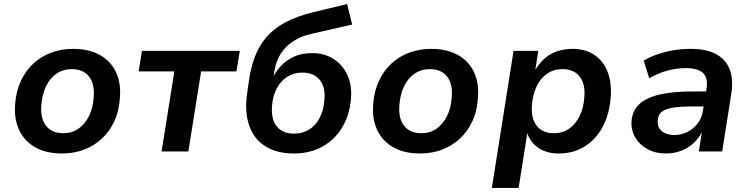

<svg xmlns="http://www.w3.org/2000/svg" viewBox="-20 -747 3701 947"><path d="M286 10Q207 10 153 -21Q99 -52 73.5 -108Q48 -164 55 -237Q60 -299 83.5 -349Q107 -399 145 -434Q183 -469 233 -487.5Q283 -506 341 -506Q419 -506 473 -475.5Q527 -445 552.5 -390Q578 -335 571 -261Q567 -198 543.5 -148Q520 -98 481.5 -62.5Q443 -27 393.5 -8.5Q344 10 286 10ZM292 -90Q336 -90 368 -113Q400 -136 419.5 -176Q439 -216 442 -267Q448 -332 419.5 -369Q391 -406 334 -406Q291 -406 258.5 -383.5Q226 -361 207 -321.5Q188 -282 184 -230Q178 -165 206.5 -127.5Q235 -90 292 -90Z M777 0 840 -395H664L680 -496H1163L1146 -395H972L909 0Z M1430 10Q1343 10 1286.5 -27Q1230 -64 1208 -131Q1186 -198 1199 -288L1209 -356Q1218 -418 1238 -469.5Q1258 -521 1293.5 -563Q1329 -605 1386 -636Q1443 -667 1526 -687L1692 -727L1717 -626L1520 -581Q1465 -569 1426 -543.5Q1387 -518 1364 -481Q1341 -444 1333 -395L1327 -357H1322Q1338 -392 1365 -421Q1392 -450 1430 -467.5Q1468 -485 1518 -485Q1577 -486 1623 -457.5Q1669 -429 1693 -378Q1717 -327 1711 -259Q1704 -177 1666.5 -116.5Q1629 -56 1568.5 -23Q1508 10 1430 10ZM1429 -88Q1473 -88 1505 -108Q1537 -128 1556.5 -165.5Q1576 -203 1580 -253Q1586 -318 1556.5 -353.5Q1527 -389 1471 -389Q1429 -389 1397 -368.5Q1365 -348 1345.5 -311.5Q1326 -275 1322 -228Q1316 -158 1345.5 -123Q1375 -88 1429 -88Z M2052 10Q1973 10 1919 -21Q1865 -52 1839.5 -108Q1814 -164 1821 -237Q1826 -299 1849.5 -349Q1873 -399 1911 -434Q1949 -469 1999 -487.5Q2049 -506 2107 -506Q2185 -506 2239 -475.5Q2293 -445 2318.5 -390Q2344 -335 2337 -261Q2333 -198 2309.5 -148Q2286 -98 2247.5 -62.5Q2209 -27 2159.5 -8.5Q2110 10 2052 10ZM2058 -90Q2102 -90 2134 -113Q2166 -136 2185.5 -176Q2205 -216 2208 -267Q2214 -332 2185.5 -369Q2157 -406 2100 -406Q2057 -406 2024.5 -383.5Q1992 -361 1973 -321.5Q1954 -282 1950 -230Q1944 -165 1972.5 -127.5Q2001 -90 2058 -90Z M2406 180 2513 -496H2635L2620 -400H2619Q2640 -436 2668 -460Q2696 -484 2730.5 -495Q2765 -506 2804 -506Q2868 -506 2912.5 -475.5Q2957 -445 2977.5 -391Q2998 -337 2992 -265Q2986 -186 2954 -124Q2922 -62 2866 -26Q2810 10 2735 10Q2677 10 2636.5 -17Q2596 -44 2580 -92H2581L2538 180ZM2712 -90Q2756 -90 2788 -113Q2820 -136 2839.5 -176Q2859 -216 2862 -267Q2868 -332 2839.5 -369Q2811 -406 2754 -406Q2711 -406 2678.5 -383.5Q2646 -361 2627 -321.5Q2608 -282 2604 -230Q2598 -165 2626.5 -127.5Q2655 -90 2712 -90Z M3264 10Q3213 10 3173.5 -11.5Q3134 -33 3113 -69Q3092 -105 3095 -150Q3099 -201 3133 -233Q3167 -265 3232.5 -280.5Q3298 -296 3399 -296H3477L3466 -222H3401Q3341 -222 3302.5 -216.5Q3264 -211 3245 -196.5Q3226 -182 3224 -153Q3221 -119 3244.5 -100Q3268 -81 3306 -81Q3340 -81 3370 -96Q3400 -111 3421 -138Q3442 -165 3447 -201L3465 -312Q3473 -363 3447.5 -387Q3422 -411 3362 -411Q3319 -411 3274.5 -399.5Q3230 -388 3182 -361L3155 -448Q3187 -467 3225 -480Q3263 -493 3304 -499.5Q3345 -506 3387 -506Q3464 -506 3512 -480Q3560 -454 3579 -405Q3598 -356 3587 -285L3542 0H3427L3443 -103H3446Q3429 -67 3401.5 -41.5Q3374 -16 3339 -3Q3304 10 3264 10Z"/></svg>

Font: Nunito Sans 9pt
Style: Bold Italic
Weight: 700
Italic angle: -9°
Version: Version 3.101;gftools[0.9.27]